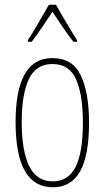

<svg xmlns="http://www.w3.org/2000/svg" viewBox="-20 -783 443 813"><path d="M357 -264Q357 -124 319 -57Q281 10 204 10Q46 10 46 -266Q46 -400 84.5 -468.5Q123 -537 202 -537Q287 -537 322 -464Q357 -391 357 -264ZM72 -266Q72 -143 104 -79Q136 -15 203 -15Q269 -15 300 -76Q331 -137 331 -265Q331 -380 302.5 -446Q274 -512 202 -512Q133 -512 102.5 -448.5Q72 -385 72 -266ZM217 -763Q230 -740 248.5 -708Q267 -676 283.5 -649.5Q300 -623 306 -613V-606H291Q270 -632 246 -667.5Q222 -703 202 -733Q183 -705 158.5 -668Q134 -631 114 -606H98V-613Q109 -629 125 -656Q141 -683 158 -712Q175 -741 187 -763Z"/></svg>

Font: Noto Sans Thai Looped ExtraCondensed Thin
Style: Regular
Weight: 100
Width: 2
Designer: Sasikarn Vongin, Ben Mitchell
Foundry: The Fontpad Ltd
Version: Version 1.001; ttfautohint (v1.8.4.7-5d5b)